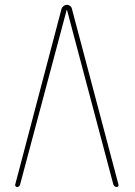

<svg xmlns="http://www.w3.org/2000/svg" viewBox="-20 -750 540 770"><path d="M47.9 0Q44.9 0 42.5 -2.9Q40 -5.9 41 -9.8L226.6 -713.9Q228.5 -720.7 234.9 -725.6Q241.2 -730.5 248.5 -730.5Q255.9 -730.5 261.7 -725.6Q267.6 -720.7 268.6 -713.9L455.1 -9.8Q456.1 -5.9 454.1 -2.9Q452.1 0 448.2 0Q439.5 0 434.6 -9.8L249 -709Q249 -710 248 -710Q247.1 -710 247.1 -709L60.5 -9.8Q57.6 0 47.9 0Z"/></svg>

Font: Rounded Mgen+ 1m thin
Style: Regular
Weight: 100
Designer: [Source Han Sans]
Ryoko NISHIZUKA  (kana & ideographs); Paul D. Hunt (Latin, Greek & Cyrillic); Wenlong ZHANG  (bopomofo
Version: Version 1.059.20150602